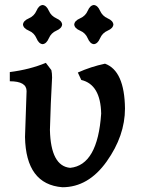

<svg xmlns="http://www.w3.org/2000/svg" viewBox="-20 -746 574 783"><path d="M234.4 17.6Q85.4 5.9 82 -187.5L88.4 -374.5Q88.4 -414.6 20 -414.6V-452.1Q101.6 -462.4 167 -489.7L189.5 -460Q192.4 -447.3 192.4 -429.7Q186.5 -325.2 183.6 -216.3Q187 -68.8 266.1 -61.5Q378.4 -72.3 392.6 -282.7Q390.1 -401.4 311.5 -419.9L297.4 -450.2Q350.6 -474.1 408.2 -486.3Q487.8 -457.5 489.7 -303.7Q489.7 -192.4 415 -87.4Q340.3 17.6 234.4 17.6ZM362.8 -565.9Q347.2 -567.4 337.9 -589.6Q328.6 -611.8 306.4 -621.1Q284.2 -630.4 282.7 -646Q284.2 -661.6 306.4 -671.1Q328.6 -680.7 337.9 -702.4Q347.2 -724.1 362.8 -725.6Q378.4 -724.1 387.9 -702.4Q397.5 -680.7 419.2 -671.1Q440.9 -661.6 442.4 -646Q440.9 -630.4 419.2 -621.1Q397.5 -611.8 387.9 -589.6Q378.4 -567.4 362.8 -565.9ZM153.8 -565.9Q138.2 -567.4 128.9 -589.6Q119.6 -611.8 97.4 -621.1Q75.2 -630.4 73.7 -646Q75.2 -661.6 97.4 -671.1Q119.6 -680.7 128.9 -702.4Q138.2 -724.1 153.8 -725.6Q169.4 -724.1 179 -702.4Q188.5 -680.7 210.2 -671.1Q231.9 -661.6 233.4 -646Q231.9 -630.4 210.2 -621.1Q188.5 -611.8 179 -589.6Q169.4 -567.4 153.8 -565.9Z"/></svg>

Font: Kelvinch
Style: Bold
Weight: 700
Designer: Paul James Miller
Foundry: High-Logic / Made with FontCreator
Version: Version 3.501;March 28, 2021;FontCreator 13.0.0.2683 64-bit